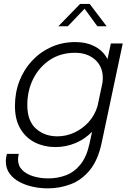

<svg xmlns="http://www.w3.org/2000/svg" viewBox="-20 -758 682 1002"><path d="M268.5 9.5Q211.5 9.5 163.5 -14Q115.5 -37.5 86.8 -85.2Q58 -133 58 -205Q58 -275 81.5 -335.5Q105 -396 147.8 -441.5Q190.5 -487 248 -512.8Q305.5 -538.5 373 -538.5Q431 -538.5 475 -515.5Q519 -492.5 541 -449.5L558.5 -531H620.5L510 -10Q491 78 449 129.5Q407 181 350 203Q293 225 229 225Q190.5 225 152 216.8Q113.5 208.5 81.5 191.5Q49.5 174.5 30 147.8Q10.5 121 10.5 84Q10.5 73.5 12 64.5Q13.5 55.5 16 45H78Q74 63 74 73.5Q74 107.5 96.2 129.5Q118.5 151.5 154.5 162.2Q190.5 173 232 173Q281 173 324.5 156.5Q368 140 400.2 100Q432.5 60 447.5 -10L460.5 -70.5Q422.5 -31.5 373 -11Q323.5 9.5 268.5 9.5ZM122.5 -209.5Q122.5 -127 167.5 -86.8Q212.5 -46.5 279.5 -46.5Q325.5 -46.5 368.2 -66.2Q411 -86 443 -121.5Q475 -157 489 -204.5L514.5 -324.5Q516.5 -340 516.5 -350.5Q516.5 -411 476 -446.8Q435.5 -482.5 372 -482.5Q296.5 -482.5 240.5 -445.5Q184.5 -408.5 153.5 -346.8Q122.5 -285 122.5 -209.5ZM284.5 -621 398 -737.5H448L536.5 -621H488L421.5 -712.5L334 -621Z"/></svg>

Font: Epilogue Light
Style: Italic
Weight: 300
Italic angle: -12°
Designer: Tyler Finck
Foundry: Etcetera Type Co
Version: Version 2.111; ttfautohint (v1.8.3)